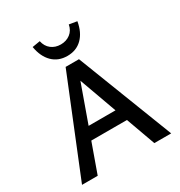

<svg xmlns="http://www.w3.org/2000/svg" viewBox="-199 -1007 1076 1145"><g transform="rotate(-30 339.0 -434.0)"><path d="M530 0 313 -601H355L140 0H32L299 -658H391L646 0ZM150 -201 181 -285H469L514 -201ZM342 -709Q280 -709 240 -748.5Q200 -788 188 -859L242 -868Q250 -830 277 -809Q304 -788 342 -788Q380 -788 407.5 -809Q435 -830 442 -868L496 -859Q484 -788 444 -748.5Q404 -709 342 -709Z"/></g></svg>

Font: Ysabeau SemiBold
Style: Regular
Weight: 600
Designer: Christian Thalmann (Catharsis Fonts)
Version: Version 2.000;gftools[0.9.27.dev2+g8671c4b]